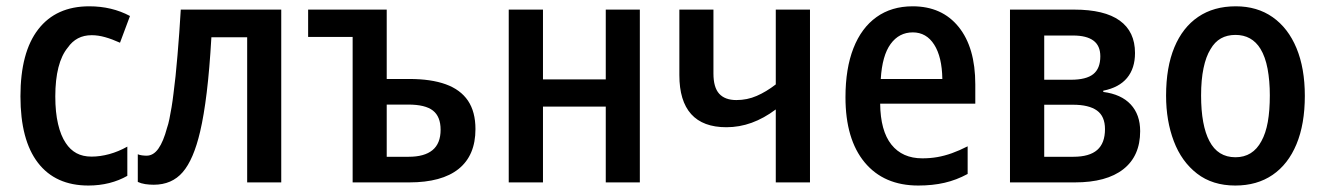

<svg xmlns="http://www.w3.org/2000/svg" viewBox="-20 -570 4142 600"><path d="M256.3 9.8Q153.3 9.8 98.6 -61.3Q43.9 -132.3 43.9 -269Q43.9 -406.7 99.6 -478.5Q155.3 -550.3 258.8 -550.3Q329.6 -550.3 386.2 -520L355 -436.5Q330.1 -447.8 308.3 -453.9Q286.6 -460 266.6 -460Q242.2 -460 223.6 -450.2Q205.1 -440.4 191.9 -421.4Q172.4 -397.9 162.6 -359.4Q152.8 -320.8 152.8 -268.6Q152.8 -219.2 161.4 -182.6Q169.9 -146 185.5 -123Q199.2 -102.1 219 -91.3Q238.8 -80.6 266.1 -80.6Q293 -80.6 321.5 -88.4Q350.1 -96.2 377.9 -111.8V-20.5Q352.5 -5.9 321.5 2Q290.5 9.8 256.3 9.8Z M460.4 7.3Q447.3 7.3 434.1 5.4Q420.9 3.4 410.6 -1.5V-87.9Q416.5 -85.4 423.8 -84.5Q431.2 -83.5 438 -83.5Q459.5 -83.5 475.1 -105.7Q490.7 -127.9 502 -170.4Q505.9 -181.2 509.3 -197.8Q512.7 -214.4 516.1 -234.6Q519.5 -254.9 522 -276.4Q525.4 -301.3 528.6 -332Q531.7 -362.8 534.7 -397.7Q537.6 -432.6 540.3 -468.8Q543 -504.9 544.9 -540H858.9V0H752.4V-453.6H640.6Q634.8 -353 626 -281Q617.2 -209 605.5 -159.2Q585 -71.3 551 -32Q517.1 7.3 460.4 7.3Z M1082 0V-454.6H942.9V-540H1188.5V-323.2H1259.3Q1327.1 -323.2 1373 -306.6Q1418.9 -290 1442.4 -255.4Q1465.8 -220.7 1465.8 -166.5Q1465.8 -84.5 1413.3 -42.2Q1360.8 0 1258.8 0ZM1188.5 -80.1H1257.3Q1306.2 -80.1 1331.5 -100.8Q1356.9 -121.6 1356.9 -164.6Q1356.9 -205.6 1333 -224.4Q1309.1 -243.2 1255.9 -243.2H1188.5Z M1569.8 0V-540H1676.8V-321.8H1873V-540H1979.5V0H1873V-236.8H1676.8V0Z M2404.3 0V-228Q2367.2 -200.2 2328.9 -186.3Q2290.5 -172.4 2250 -172.4Q2176.8 -172.4 2139.9 -213.4Q2103 -254.4 2103 -335.4V-540H2209.5V-340.3Q2209.5 -296.9 2227.5 -277.1Q2245.6 -257.3 2281.2 -257.3Q2314.9 -257.3 2344.7 -270.3Q2374.5 -283.2 2404.3 -306.2V-540H2511.2V0Z M2849.6 9.8Q2742.2 9.8 2682.1 -62.5Q2622.1 -134.8 2622.1 -266.1Q2622.1 -356 2647 -419.4Q2671.9 -482.9 2719 -516.6Q2766.1 -550.3 2832 -550.3Q2923.8 -550.3 2975.8 -485.8Q3027.8 -421.4 3027.8 -306.2V-246.1H2730.5Q2731.4 -161.1 2765.6 -118.2Q2799.8 -75.2 2862.3 -75.2Q2886.7 -75.2 2909.2 -79.1Q2931.6 -83 2954.8 -91.3Q2978 -99.6 3003.9 -112.8V-26.4Q2968.8 -7.3 2931.6 1.2Q2894.5 9.8 2849.6 9.8ZM2732.4 -323.2H2924.8Q2923.8 -392.1 2899.4 -430.4Q2875 -468.8 2832.5 -468.8Q2789.6 -468.8 2763.2 -432.6Q2736.8 -396.5 2732.4 -323.2Z M3136.2 0V-540H3336.4Q3431.6 -540 3479.2 -505.6Q3526.9 -471.2 3526.9 -404.3Q3526.9 -356.4 3502 -326.4Q3477.1 -296.4 3427.7 -286.6V-282.7Q3483.9 -275.4 3513.4 -243.7Q3543 -211.9 3543 -160.2Q3543 -82.5 3490.5 -41.3Q3438 0 3338.9 0ZM3243.2 -80.1H3334.5Q3384.3 -80.1 3408.7 -101.3Q3433.1 -122.6 3433.1 -166.5Q3433.1 -206.5 3408 -224.6Q3382.8 -242.7 3333 -242.7H3243.2ZM3243.2 -320.8H3326.7Q3374.5 -320.8 3396.5 -338.4Q3418.5 -356 3418.5 -394Q3418.5 -427.2 3397 -443.1Q3375.5 -459 3333.5 -459H3243.2Z M3840.3 9.8Q3769 9.8 3720.7 -27.6Q3672.4 -64.9 3648.2 -128.7Q3624 -192.4 3624 -271Q3624 -359.9 3649.9 -422.1Q3675.8 -484.4 3724.4 -517.3Q3772.9 -550.3 3841.8 -550.3Q3908.7 -550.3 3957 -516.4Q4005.4 -482.4 4031.5 -419.7Q4057.6 -356.9 4057.6 -270.5Q4057.6 -182.1 4031.5 -119.4Q4005.4 -56.6 3956.8 -23.4Q3908.2 9.8 3840.3 9.8ZM3840.8 -78.6Q3895 -78.6 3921.9 -128.9Q3935.5 -153.3 3941.9 -189Q3948.2 -224.6 3948.2 -272Q3948.2 -317.4 3941.2 -355Q3934.1 -392.6 3918.9 -417.5Q3892.1 -460.9 3840.8 -460.9Q3814.9 -460.9 3795.4 -450Q3775.9 -439 3762.7 -416Q3748.5 -393.1 3741 -356.9Q3733.4 -320.8 3733.4 -271.5Q3733.4 -224.6 3740 -189Q3746.6 -153.3 3759.3 -129.4Q3785.6 -78.6 3840.8 -78.6Z"/></svg>

Font: Open Sans
Style: Regular
Weight: 600
Width: 3
Foundry: Ascender Corporation
Version: Version 1.000